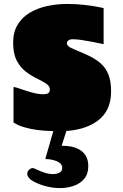

<svg xmlns="http://www.w3.org/2000/svg" viewBox="-20 -650 627 978"><path d="M48.8 -207Q58.1 -206.5 84 -197.3Q109.9 -188 142.1 -179Q174.3 -169.9 202.1 -169.9Q216.3 -169.9 225.1 -175Q233.9 -180.2 233.9 -193.8Q233.9 -211.9 215.1 -224.1Q196.3 -236.3 168.5 -249.8Q140.6 -263.2 112.5 -284.2Q84.5 -305.2 65.7 -340.6Q46.9 -376 46.9 -432.1Q46.9 -486.8 70.1 -524.7Q93.3 -562.5 132.6 -585.7Q171.9 -608.9 220.9 -619.4Q270 -629.9 321.8 -629.9Q366.2 -629.9 405.8 -625.5Q445.3 -621.1 472.9 -616Q500.5 -610.8 507.8 -608.9V-424.8Q507.8 -424.8 490.5 -428.7Q473.1 -432.6 447.3 -437.5Q421.4 -442.4 395 -446.3Q368.7 -450.2 350.1 -450.2Q335.9 -450.2 328.4 -443.8Q320.8 -437.5 320.8 -429.2Q320.8 -421.4 329.1 -414.1Q337.4 -406.7 362.8 -396.5Q401.4 -380.9 434.6 -365Q467.8 -349.1 492.9 -327.1Q518.1 -305.2 532 -271Q545.9 -236.8 545.9 -184.1Q545.9 -83.5 474.6 -32.7Q403.3 18.1 285.2 18.1Q191.4 18.1 140.1 7.1Q88.9 -3.9 68.8 -14.9Q48.8 -25.9 48.8 -25.9ZM137.7 266.1Q118.7 250.5 118.7 235.8Q118.7 224.1 127.7 215.1Q136.7 206.1 147.9 206.1Q152.3 206.1 167.5 213.6Q182.6 221.2 205.1 229Q227.5 236.8 252.9 236.8Q266.6 236.8 281.7 230Q296.9 223.1 296.9 205.1Q296.9 183.1 270 171.6Q243.2 160.2 210.9 160.2Q210.9 159.2 215.6 142.8Q220.2 126.5 227.1 102.8Q233.9 79.1 240.7 55.4Q247.6 31.7 252.2 15.9Q256.8 0 256.8 0H323.7L293.9 92.8H304.7Q320.3 92.8 341.3 96.4Q362.3 100.1 382.6 110.8Q402.8 121.6 416.3 142.3Q429.7 163.1 429.7 196.8Q429.7 235.8 409.2 260.5Q388.7 285.2 355.7 296.6Q322.8 308.1 285.6 308.1Q245.6 308.1 205.6 296.4Q165.5 284.7 137.7 266.1Z"/></svg>

Font: Rammetto One
Style: Regular
Weight: 400
Designer: Vernon Adams
Foundry: Vernon Adams
Version: Version 1.100; ttfautohint (v1.8.4.7-5d5b)